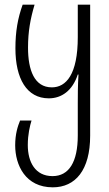

<svg xmlns="http://www.w3.org/2000/svg" viewBox="-20 -552 468 822"><path d="M206 250C303 250 366 176 366 29V-532H313V-393C313 -233 263 -178 202 -178C127 -178 100 -252 100 -348C100 -417 110 -471 128 -532H77C56 -474 46 -417 46 -345C46 -216 94 -131 189 -131C243 -131 290 -163 313 -233H316C313 -183 313 -146 313 -110V28C313 142 275 202 205 202C131 202 99 142 99 69C99 23 108 -13 115 -36H66C56 -12 45 22 45 70C45 155 89 250 206 250Z"/></svg>

Font: Noto Sans Georgian ExtraCondensed Light
Style: Regular
Weight: 300
Width: 2
Designer: Monotype Design Team, Akaki Razmadze
Foundry: Google LLC
Version: Version 2.005